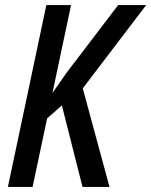

<svg xmlns="http://www.w3.org/2000/svg" viewBox="-20 -734 594 754"><path d="M11 0 162 -714H259L186 -369L242 -449L444 -714H554L305 -387L410 0H304L223 -320L165 -269L108 0Z"/></svg>

Font: Noto Sans Condensed Medium
Style: Italic
Weight: 500
Width: 3
Italic angle: -12°
Designer: Monotype Design Team
Foundry: Monotype Imaging Inc.
Version: Version 2.013; ttfautohint (v1.8.4.7-5d5b)